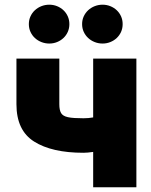

<svg xmlns="http://www.w3.org/2000/svg" viewBox="-20 -794 642 814"><path d="M49.7 -545.5H231.5V-352.3Q231.5 -327.4 239 -314.6Q242.9 -308.2 249.8 -304Q256.7 -299.7 268.1 -297.2Q279.5 -294.7 295.6 -293.7Q311.8 -292.6 333.8 -292.6Q344.5 -292.6 354.8 -293.5Q365.1 -294.4 375 -296.2V-545.5H558.2V0H375V-149.9Q362.6 -148.1 352.3 -147.2Q342 -146.3 333.8 -146.3Q199.9 -146.3 124.6 -193.9Q49.7 -241.1 49.7 -352.3ZM328.1 -691.8Q328.1 -709.5 335 -724.6Q342 -739.7 353.9 -750.7Q365.8 -761.7 381.6 -767.9Q397.4 -774.1 414.8 -774.1Q432.2 -774.1 447.6 -767.9Q463.1 -761.7 474.8 -750.7Q486.5 -739.7 493.3 -724.6Q500 -709.5 500 -691.8Q500 -674 493.3 -658.9Q486.5 -643.8 474.8 -632.8Q463.1 -621.8 447.6 -615.6Q432.2 -609.4 414.8 -609.4Q397.4 -609.4 381.6 -615.6Q365.8 -621.8 353.9 -632.8Q342 -643.8 335 -658.9Q328.1 -674 328.1 -691.8ZM188.9 -774.1Q206.3 -774.1 221.8 -767.9Q237.2 -761.7 248.9 -750.7Q260.7 -739.7 267.4 -724.6Q274.1 -709.5 274.1 -691.8Q274.1 -674 267.4 -658.9Q260.7 -643.8 248.9 -632.8Q237.2 -621.8 221.8 -615.6Q206.3 -609.4 188.9 -609.4Q171.5 -609.4 155.7 -615.6Q139.9 -621.8 128 -632.8Q116.1 -643.8 109.2 -658.9Q102.3 -674 102.3 -691.8Q102.3 -709.5 109.2 -724.6Q116.1 -739.7 128 -750.7Q139.9 -761.7 155.7 -767.9Q171.5 -774.1 188.9 -774.1Z"/></svg>

Font: Inter P Black
Style: Regular
Weight: 900
Designer: Rasmus Andersson
Foundry: rsms
Version: Version 3.018;git-588b23468